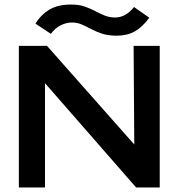

<svg xmlns="http://www.w3.org/2000/svg" viewBox="-20 -825 790 845"><path d="M63 0V-623H187L571 -189L568 -623H683V0H579L178 -459V0ZM570 -794 637 -747Q607 -706 573.5 -687Q540 -668 494 -668Q457 -668 430.5 -676.5Q404 -685 382.5 -696.5Q361 -708 340.5 -717Q320 -726 296 -726Q271 -726 246 -713Q221 -700 204 -676L136 -721Q158 -758 195.5 -781.5Q233 -805 293 -805Q328 -805 353.5 -796Q379 -787 399.5 -776Q420 -765 441 -756.5Q462 -748 487 -748Q533 -748 570 -794Z"/></svg>

Font: Inconsolata ExtraExpanded
Style: Bold
Weight: 700
Width: 8
Monospace: yes
Designer: Raph Levien, Cyreal, Brenton Simpson
Foundry: Raph Levien, Cyreal, Google
Version: Version 3.100; ttfautohint (v1.8.4.7-5d5b)